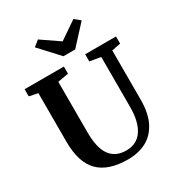

<svg xmlns="http://www.w3.org/2000/svg" viewBox="-227 -1130 1186 1281"><g transform="rotate(-30 366.0 -489.0)"><path d="M84 -300.5V-674.5L17.5 -688V-743H320V-688L237 -673.5V-284.5Q237 -163.5 278.5 -106.5Q320 -49.5 401.5 -49.5Q484 -49.5 526 -112.2Q568 -175 568 -289V-673.5L484 -688V-743H721.5V-688L653.5 -674.5V-296Q653.5 -191 618.8 -123.2Q584 -55.5 523.5 -23.8Q463 8 383 8Q231.5 8 157.8 -66.2Q84 -140.5 84 -300.5ZM216.5 -951 260.5 -986 397 -892.5 533.5 -986 577 -950.5 442.5 -804H352Z"/></g></svg>

Font: Merriweather Text
Style: Bold
Weight: 700
Designer: Eben Sorkin
Foundry: Eben Sorkin
Version: Version 2.100